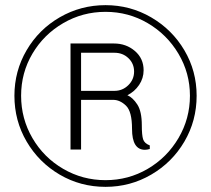

<svg xmlns="http://www.w3.org/2000/svg" viewBox="-20 -716 820 746"><path d="M744 -344Q744 -247 696.5 -166Q649 -85 567.5 -37.5Q486 10 390 10Q293 10 212 -37.5Q131 -85 83.5 -166Q36 -247 36 -344Q36 -440 83.5 -521Q131 -602 212.5 -649Q294 -696 390 -696Q486 -696 567.5 -648.5Q649 -601 696.5 -520.5Q744 -440 744 -344ZM62 -344Q62 -255 106 -179.5Q150 -104 225.5 -60Q301 -16 390 -16Q479 -16 554 -60Q629 -104 673.5 -179.5Q718 -255 718 -344Q718 -432 673.5 -507Q629 -582 554 -626Q479 -670 390 -670Q301 -670 225.5 -626Q150 -582 106 -507.5Q62 -433 62 -344ZM538 -443Q538 -412 520.5 -386Q503 -360 475 -346Q496 -337 513.5 -310Q531 -283 531 -229Q531 -191 536 -175Q541 -159 562 -151V-137Q551 -134 543 -134Q493 -134 493 -215Q493 -283 469.5 -305.5Q446 -328 420 -328H295V-135H254V-547H423Q470 -547 504 -518Q538 -489 538 -443ZM295 -511V-363H425Q456 -363 478.5 -385Q501 -407 501 -438Q501 -469 479 -490Q457 -511 425 -511Z"/></svg>

Font: Chivo Thin
Style: Regular
Weight: 100
Designer: Hector Gatti
Foundry: Omnibus-Type
Version: Version 1.007